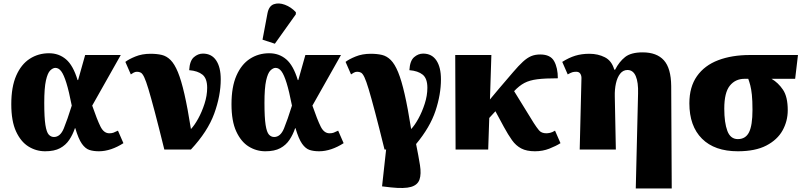

<svg xmlns="http://www.w3.org/2000/svg" viewBox="-20 -848 4559 1089"><path d="M236 10Q185 10 141.5 -17Q98 -44 71 -102.5Q44 -161 44 -257Q44 -355 72 -419Q100 -483 148.5 -514.5Q197 -546 258 -546Q314 -546 354.5 -511.5Q395 -477 420 -394H423L463 -536H665L503 -249Q531 -168 550 -130Q569 -92 600 -92Q614 -92 623.5 -95.5Q633 -99 649 -107L680 -36Q646 -14 610.5 -2Q575 10 541 10Q510 10 487 2.5Q464 -5 444.5 -32.5Q425 -60 407 -121H405Q393 -85 373 -55Q353 -25 320.5 -7.5Q288 10 236 10ZM286 -71Q322 -71 342 -120Q362 -169 387 -249Q371 -331 356.5 -377.5Q342 -424 327.5 -443.5Q313 -463 294 -463Q280 -463 265 -448.5Q250 -434 240.5 -391.5Q231 -349 231 -264Q231 -181 237.5 -139.5Q244 -98 256.5 -84.5Q269 -71 286 -71Z M912 0Q880 -130 858 -213Q836 -296 822 -342.5Q808 -389 798 -410Q788 -431 778.5 -436Q769 -441 757 -441Q747 -441 738 -436Q729 -431 722 -426L691 -497Q710 -512 748 -527.5Q786 -543 834 -543Q870 -543 897.5 -536.5Q925 -530 947.5 -507.5Q970 -485 989 -439Q1008 -393 1026 -314.5Q1044 -236 1063 -116Q1083 -137 1104 -175Q1125 -213 1140 -259.5Q1155 -306 1155 -350Q1155 -403 1128.5 -424.5Q1102 -446 1053 -450Q1056 -503 1079.5 -523.5Q1103 -544 1131 -544Q1180 -544 1206 -505.5Q1232 -467 1232 -398Q1232 -305 1195 -203.5Q1158 -102 1063 0Z M1485 10Q1434 10 1390.5 -17Q1347 -44 1320 -102.5Q1293 -161 1293 -257Q1293 -355 1321 -419Q1349 -483 1397.5 -514.5Q1446 -546 1507 -546Q1563 -546 1603.5 -511.5Q1644 -477 1669 -394H1672L1712 -536H1914L1752 -249Q1780 -168 1799 -130Q1818 -92 1849 -92Q1863 -92 1872.5 -95.5Q1882 -99 1898 -107L1929 -36Q1895 -14 1859.5 -2Q1824 10 1790 10Q1759 10 1736 2.5Q1713 -5 1693.5 -32.5Q1674 -60 1656 -121H1654Q1642 -85 1622 -55Q1602 -25 1569.5 -7.5Q1537 10 1485 10ZM1535 -71Q1571 -71 1591 -120Q1611 -169 1636 -249Q1620 -331 1605.5 -377.5Q1591 -424 1576.5 -443.5Q1562 -463 1543 -463Q1529 -463 1514 -448.5Q1499 -434 1489.5 -391.5Q1480 -349 1480 -264Q1480 -181 1486.5 -139.5Q1493 -98 1505.5 -84.5Q1518 -71 1535 -71ZM1539 -600 1469 -623 1497 -772Q1505 -814 1533 -824Q1561 -834 1596 -821Q1631 -808 1658 -779V-767Z M2161 0Q2129 -130 2107 -213Q2085 -296 2071 -342.5Q2057 -389 2047 -410Q2037 -431 2027.5 -436Q2018 -441 2006 -441Q1996 -441 1987 -436Q1978 -431 1971 -426L1940 -497Q1959 -512 1997 -527.5Q2035 -543 2083 -543Q2119 -543 2146.5 -536.5Q2174 -530 2196.5 -507.5Q2219 -485 2238 -439Q2257 -393 2275 -314.5Q2293 -236 2312 -116Q2332 -137 2353 -175Q2374 -213 2389 -259.5Q2404 -306 2404 -350Q2404 -403 2377.5 -424.5Q2351 -446 2302 -450Q2305 -503 2328.5 -523.5Q2352 -544 2380 -544Q2429 -544 2455 -505.5Q2481 -467 2481 -398Q2481 -312 2450 -219Q2419 -126 2340 -31Q2354 38 2362 88.5Q2370 139 2359.5 170Q2349 201 2311.5 212Q2274 223 2198 215L2147 209L2170 0Z M2564 0 2562 -536H2767L2759 -284L2810 -345Q2858 -401 2890 -438.5Q2922 -476 2946 -498Q2970 -520 2992.5 -529.5Q3015 -539 3044 -539Q3102 -539 3123 -501Q3144 -463 3144 -404Q3072 -404 3028 -398.5Q2984 -393 2954.5 -377.5Q2925 -362 2896 -331L3007 -151Q3023 -126 3037 -109Q3051 -92 3079 -92Q3087 -92 3099.5 -94.5Q3112 -97 3128 -107L3159 -36Q3134 -20 3096 -5Q3058 10 3014 10Q2967 10 2936.5 -6Q2906 -22 2884 -53Q2862 -84 2838 -128L2790 -217L2755 -179L2749 0Z M3586 221 3599 -317Q3601 -381 3586 -416Q3571 -451 3539 -451Q3514 -451 3497.5 -430Q3481 -409 3473.5 -375Q3466 -341 3467 -301L3473 0H3268L3278 -406Q3278 -420 3271 -430.5Q3264 -441 3248 -441Q3236 -441 3227 -438.5Q3218 -436 3200 -426L3169 -497Q3207 -521 3243 -532Q3279 -543 3323 -543Q3372 -543 3411 -523Q3450 -503 3464 -453H3469Q3492 -498 3525.5 -524.5Q3559 -551 3625 -551Q3705 -551 3745.5 -506Q3786 -461 3787 -360L3790 221Z M4165 10Q4033 10 3961.5 -61.5Q3890 -133 3890 -262Q3890 -355 3933 -416Q3976 -477 4053.5 -506.5Q4131 -536 4234 -536H4506L4490 -401H4356Q4394 -379 4421 -339Q4448 -299 4448 -223Q4448 -161 4418.5 -108Q4389 -55 4326.5 -22.5Q4264 10 4165 10ZM4165 -59Q4209 -59 4228.5 -98Q4248 -137 4248 -225Q4248 -278 4244.5 -310.5Q4241 -343 4235.5 -364Q4230 -385 4224 -401H4203Q4151 -401 4119.5 -362Q4088 -323 4088 -232Q4088 -152 4105.5 -105.5Q4123 -59 4165 -59Z"/></svg>

Font: Noto Serif Black
Style: Regular
Weight: 900
Designer: Monotype Design Team
Foundry: Monotype Imaging Inc.
Version: Version 2.014; ttfautohint (v1.8.4.7-5d5b)